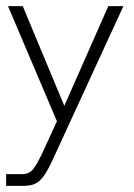

<svg xmlns="http://www.w3.org/2000/svg" viewBox="-24 -426 435 624"><path d="M50 178C81 178 100 172 119 145C128 132 139 112 151 85L377 -406H328L185 -82L50 -406H2L161 -32L111 77C98 103 88 120 80 128C72 136 61 140 48 140H-4V178Z"/></svg>

Font: OSH Darker Grotesque
Style: Regular
Weight: 400
Designer: Gabriel Lam
Foundry: TypeRant
Version: Version 1.000;Glyphs 3.1.1 (3148)